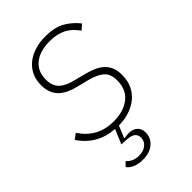

<svg xmlns="http://www.w3.org/2000/svg" viewBox="-218 -603 888 888"><g transform="rotate(-45 226.5 -158.5)"><path d="M172 203Q142 203 121 193.5Q100 184 91 170L111 150Q120 162 135.5 169.5Q151 177 172 177Q202 177 220 162Q238 147 238 124Q238 107 226.5 96.5Q215 86 186 84L151 82L181 11Q125 7 83.5 -17.5Q42 -42 13 -85L40 -105Q97 -18 201 -18Q267 -18 307 -49.5Q347 -81 347 -141Q347 -184 323 -204.5Q299 -225 251 -237L203 -249Q177 -255 154.5 -264.5Q132 -274 116 -288.5Q100 -303 91 -324Q82 -345 82 -375Q82 -409 95 -436Q108 -463 131 -481.5Q154 -500 185.5 -510Q217 -520 255 -520Q318 -520 356 -497Q394 -474 418 -442L393 -420Q383 -434 370.5 -447Q358 -460 341.5 -469.5Q325 -479 303 -484.5Q281 -490 253 -490Q190 -490 153 -460.5Q116 -431 116 -377Q116 -335 139.5 -313Q163 -291 211 -280L258 -268Q285 -261 307.5 -252Q330 -243 346.5 -228.5Q363 -214 372 -193.5Q381 -173 381 -143Q381 -105 367.5 -76.5Q354 -48 330 -28.5Q306 -9 274 1.5Q242 12 205 12L181 70L183 72Q189 71 197 70Q205 69 212 69Q238 69 254 83Q270 97 270 123Q270 157 243.5 180Q217 203 172 203Z"/></g></svg>

Font: IBM Plex Sans ExtLt
Style: Italic
Weight: 200
Italic angle: -11°
Designer: Mike Abbink, Paul van der Laan, Pieter van Rosmalen
Foundry: Bold Monday
Version: Version 3.005